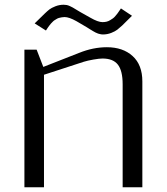

<svg xmlns="http://www.w3.org/2000/svg" viewBox="-20 -794 707 814"><path d="M346.7 -679.2 304.2 -704.1Q272.9 -721.7 253.9 -721.7Q247.6 -721.7 241.2 -720.5Q234.9 -719.2 230 -718Q225.1 -716.8 219.7 -713.4Q214.4 -710 210.9 -708Q207.5 -706.1 202.9 -701.2Q198.2 -696.3 196 -694.1Q193.8 -691.9 189.7 -686.3Q185.5 -680.7 184.3 -679Q183.1 -677.2 179.2 -671.4Q175.3 -665.5 174.8 -664.6L127 -694.8L169.4 -736.3Q181.2 -747.6 189.7 -754.2Q198.2 -760.7 214.8 -767.3Q231.4 -773.9 250 -773.9Q256.8 -773.9 262.9 -772.7Q269 -771.5 276.4 -768.1Q283.7 -764.6 288.6 -762Q293.5 -759.3 303.7 -752.9Q314 -746.6 320.8 -742.7L363.3 -718.8Q395.5 -700.2 414.6 -700.2Q423.8 -700.2 431.9 -702.1Q439.9 -704.1 447 -708.5Q454.1 -712.9 459 -716.3Q463.9 -719.7 469.7 -726.8Q475.6 -733.9 478.3 -737.3Q481 -740.7 486.3 -748.8Q491.7 -756.8 492.7 -758.3L539.6 -727.1L497.6 -685.5Q485.8 -674.8 477.1 -668Q468.3 -661.1 451.7 -654.5Q435.1 -647.9 416.5 -647.9Q410.6 -647.9 405.3 -649.2Q399.9 -650.4 395.8 -651.6Q391.6 -652.8 385 -656.2Q378.4 -659.7 374.8 -661.9Q371.1 -664.1 361.6 -669.9Q352.1 -675.8 346.7 -679.2ZM500 -436.5Q500 -494.1 479.7 -520Q459.5 -545.9 414.6 -545.9Q400.9 -545.9 376 -541.5Q351.1 -537.1 335.4 -532.2L166.5 -477.1V0H83.5V-583.5H135.3L163.6 -510.3L315.4 -569.8Q375 -593.8 433.1 -593.8Q501 -593.8 542.2 -556.4Q583.5 -519 583.5 -448.7V0H500Z"/></svg>

Font: Resagnicto
Style: Regular
Weight: 500
Version: Version 0.9991